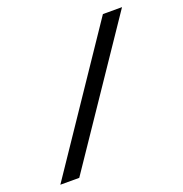

<svg xmlns="http://www.w3.org/2000/svg" viewBox="-128 -822 889 935"><g transform="rotate(-20 316.5 -355.0)"><path d="M605 -710 125 0H27L506 -710Z"/></g></svg>

Font: IngvarSans
Style: Regular
Weight: 500
Version: Version 3.000